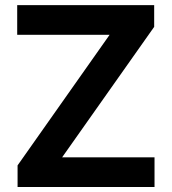

<svg xmlns="http://www.w3.org/2000/svg" viewBox="-20 -748 686 768"><path d="M50.3 0V-86.4L418.5 -608.9H48.8V-727.5H596.7V-640.6L228.5 -118.7H598.1V0Z"/></svg>

Font: Inter Cardless Tabular Bold
Style: Bold
Weight: 700
Designer: Rasmus Andersson
Foundry: rsms
Version: Version 4.000;git-4fc901f